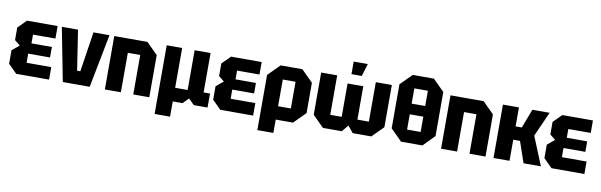

<svg xmlns="http://www.w3.org/2000/svg" viewBox="-54 -1276 6211 1983"><g transform="rotate(10 3051.5 -285.0)"><path d="M118 0 28 -90V-231L104 -294L46 -341V-473L133 -560H454V-429H219V-337H433V-227H204V-131H463V0Z M607 0 498 -560H668L732 -141H766L830 -560H998L889 0Z M1048 0V-560H1396L1514 -442V0H1346V-414H1216V0Z M1598 160V-560H1760V-143H1891V-560H2058V-147H2125V0H1981L1921 -59L1862 0H1760V160Z M2258 0 2168 -90V-231L2244 -294L2186 -341V-473L2273 -560H2594V-429H2359V-337H2573V-227H2344V-131H2603V0Z M2672 140V-439L2793 -560H3021L3142 -439V-121L3021 0H2840V140ZM2974 -420H2840V-140H2974Z M3671 -496V-146H3791V-560H3959V-117L3842 0H3647L3590 -70L3533 0H3335L3218 -117V-560H3386V-146H3506V-496ZM3529 -598V-730H3677L3637 -598Z M4035 -119V-581L4154 -700H4376L4495 -581V-119L4379 0H4154ZM4194 -566V-406H4336V-566ZM4194 -134H4336V-294H4194Z M4574 0V-560H4922L5040 -442V0H4872V-414H4742V0Z M5124 0V-560H5292V-361H5357L5433 -560H5614L5498 -301L5621 0H5439L5363 -221H5292V0Z M5732 0 5642 -90V-231L5718 -294L5660 -341V-473L5747 -560H6068V-429H5833V-337H6047V-227H5818V-131H6077V0Z"/></g></svg>

Font: Tektur SemiCondensed
Style: Bold
Weight: 700
Width: 4
Designer: Adam Jagosz
Foundry: Adam Jagosz
Version: Version 1.005;gftools[0.9.30]